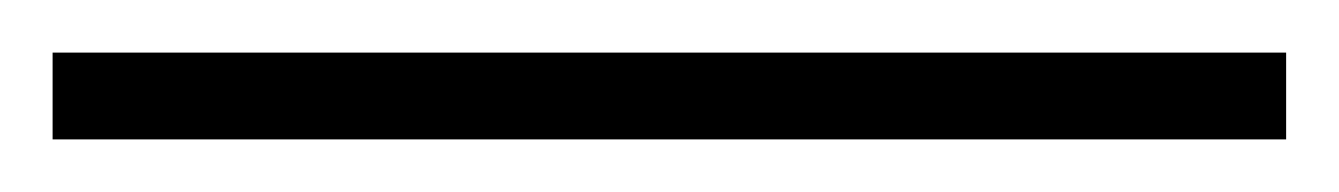

<svg xmlns="http://www.w3.org/2000/svg" viewBox="-23 -813 509 73"><path d="M466 -760H-3V-793H466Z"/></svg>

Font: Noto Sans Georgian SemiCondensed ExtraLight
Style: Regular
Weight: 200
Width: 4
Designer: Monotype Design Team, Akaki Razmadze
Foundry: Google LLC
Version: Version 2.005; ttfautohint (v1.8.4.7-5d5b)